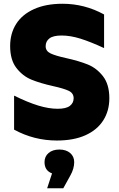

<svg xmlns="http://www.w3.org/2000/svg" viewBox="-20 -734 636 1022"><path d="M55 -44V-225Q128 -189 184 -172Q240 -155 287 -155Q332 -155 352 -170.5Q372 -186 372 -211Q372 -238 346 -250.5Q320 -263 261 -276Q194 -291 147.5 -310Q101 -329 67.5 -372Q34 -415 34 -489Q34 -556 66 -606.5Q98 -657 161 -685.5Q224 -714 313 -714Q430 -714 534 -657V-478Q463 -511 409 -528Q355 -545 308 -545Q263 -545 243 -529.5Q223 -514 223 -488Q223 -462 249.5 -449.5Q276 -437 331 -425Q399 -410 446.5 -391Q494 -372 528 -328.5Q562 -285 562 -211Q562 -144 529.5 -93Q497 -42 434.5 -14Q372 14 283 14Q161 14 55 -44ZM257 189Q217 174 217 129Q217 99 238.5 80.5Q260 62 296 62Q332 62 353.5 80.5Q375 99 375 129Q375 164 354 201L317 268H231Z"/></svg>

Font: Chess Sans ExtraBold
Style: Regular
Weight: 800
Designer: Wolf Bōese
Foundry: Wolf Bōese
Version: Version 7.223